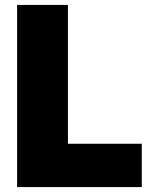

<svg xmlns="http://www.w3.org/2000/svg" viewBox="-20 -760 599 780"><path d="M49.5 0V-740H256V-176H556V0Z"/></svg>

Font: Encode Sans SemiCondensed SemiCondensed Black
Style: Regular
Weight: 900
Width: 4
Designer: Multiple Designers
Foundry: Impallari Type
Version: Version 3.000; ttfautohint (v1.8.3) -l 8 -r 50 -G 200 -x 14 